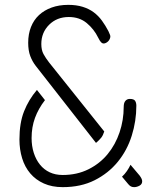

<svg xmlns="http://www.w3.org/2000/svg" viewBox="-20 -760 640 790"><path d="M517 -82 555 -37Q560 -30 562.5 -24.5Q565 -19 565 -14Q565 -2 554 4Q543 10 532 10Q524 10 518.5 7Q513 4 508 -2L482 -33Q493 -43 502 -56Q511 -69 517 -82ZM375 -172 127 -489Q113 -507 104.5 -529.5Q96 -552 96 -584Q96 -620 107.5 -649Q119 -678 140.5 -698Q162 -718 192.5 -729Q223 -740 261 -740Q294 -740 320 -732Q346 -724 365.5 -709.5Q385 -695 399.5 -675Q414 -655 426 -632Q431 -621 432.5 -617Q434 -613 434 -610Q434 -605 431.5 -599.5Q429 -594 425 -590Q421 -586 416 -583.5Q411 -581 406 -581Q401 -581 396 -586Q391 -591 384 -605Q367 -640 337 -665Q307 -690 263 -690Q214 -690 182 -658Q150 -626 150 -579Q150 -554 159 -537.5Q168 -521 182 -503L409 -219Q404 -203 396.5 -193.5Q389 -184 375 -172ZM165 -348Q138 -313 124 -275Q110 -237 110 -192Q110 -159 119 -131Q128 -103 144.5 -82.5Q161 -62 184.5 -51Q208 -40 238 -40Q297 -40 344 -63.5Q391 -87 423 -126Q455 -165 472 -215.5Q489 -266 489 -320Q489 -337 496 -345Q503 -353 514 -353Q531 -353 536 -345Q541 -337 541 -325Q541 -262 522 -201.5Q503 -141 464.5 -94Q426 -47 369.5 -18.5Q313 10 238 10Q194 10 160.5 -5Q127 -20 104.5 -46.5Q82 -73 71 -109Q60 -145 60 -186Q60 -254 79 -302Q98 -350 132 -390Z"/></svg>

Font: Maple Mono NL Thin
Style: Regular
Weight: 250
Monospace: yes
Designer: subframe7536
Version: Version 7.000